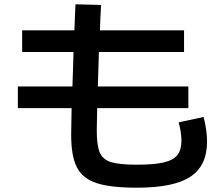

<svg xmlns="http://www.w3.org/2000/svg" viewBox="-20 -826 1040 893"><path d="M311 -199 313 -323H63V-424H317Q318 -474 322 -584H83V-685H326L331 -806L450 -803Q446 -731 445 -685H836V-584H440Q436 -474 435 -424H856V-323H432L430 -219Q430 -149 444 -116.5Q458 -84 496.5 -72Q535 -60 617 -60Q697 -60 741.5 -70.5Q786 -81 805 -105Q824 -129 824 -172Q824 -190 820 -215Q816 -240 811 -257L927 -282Q943 -218 943 -168Q943 -55 865.5 -4Q788 47 617 47Q494 47 429 25.5Q364 4 337.5 -48Q311 -100 311 -199Z"/></svg>

Font: Enso SemiBold
Style: Regular
Weight: 600
Designer: Coji Morishita
Foundry: UNDERFOREST DESIGN
Version: Version 1.000